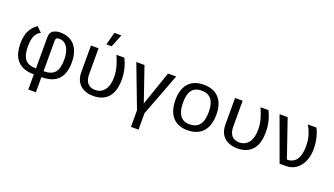

<svg xmlns="http://www.w3.org/2000/svg" viewBox="-75 -1332 3728 2141"><g transform="rotate(20 1788.5 -261.0)"><path d="M309 20Q231 20 180.5 -3Q130 -26 101.5 -64.5Q73 -103 61.5 -151.5Q50 -200 50 -251Q50 -349 83.5 -409.5Q117 -470 166 -500L225 -441Q190 -424 171.5 -394.5Q153 -365 146.5 -328.5Q140 -292 140 -252Q140 -145 179.5 -97.5Q219 -50 309 -50V-415Q309 -477 344 -498.5Q379 -520 431 -520Q503 -520 555 -488Q607 -456 634.5 -396Q662 -336 662 -250Q662 -115 597.5 -47.5Q533 20 399 20V200H309ZM399 -50Q492 -50 532 -97Q572 -144 572 -252Q572 -345 536.5 -397.5Q501 -450 440 -450Q416 -450 407.5 -440.5Q399 -431 399 -411Z M888 -500V-194Q888 -121 920.5 -85.5Q953 -50 1009 -50Q1080 -50 1120.5 -103.5Q1161 -157 1161 -255Q1161 -322 1143.5 -382.5Q1126 -443 1100 -500H1193Q1220 -451 1235.5 -388.5Q1251 -326 1251 -257Q1251 -121 1189.5 -50.5Q1128 20 1014 20Q914 20 856 -33.5Q798 -87 798 -185V-500ZM995 -722H1078L1018 -571H955Z M1527 -60 1531 13 1336 -500H1433L1576 -84L1568 -81L1712 -500H1809L1614 13L1617 -60V200H1527Z M2127 20Q2051 20 1998 -12Q1945 -44 1917.5 -105.5Q1890 -167 1890 -255Q1890 -338 1917.5 -397.5Q1945 -457 1998.5 -488.5Q2052 -520 2128 -520Q2251 -520 2313.5 -450Q2376 -380 2376 -255Q2376 -123 2313 -51.5Q2250 20 2127 20ZM2129 -50Q2209 -50 2247.5 -100Q2286 -150 2286 -253Q2286 -351 2247.5 -400.5Q2209 -450 2131 -450Q2054 -450 2017 -402.5Q1980 -355 1980 -255Q1980 -153 2017 -101.5Q2054 -50 2129 -50Z M2598 -500V-194Q2598 -121 2630.5 -85.5Q2663 -50 2719 -50Q2790 -50 2830.5 -103.5Q2871 -157 2871 -255Q2871 -322 2853.5 -382.5Q2836 -443 2810 -500H2903Q2930 -451 2945.5 -388.5Q2961 -326 2961 -257Q2961 -121 2899.5 -50.5Q2838 20 2724 20Q2624 20 2566 -33.5Q2508 -87 2508 -185V-500Z M3225 19 3036 -500H3132L3286 -52Q3362 -52 3399 -107Q3436 -162 3436 -262Q3436 -340 3417 -398.5Q3398 -457 3372 -500H3473Q3489 -472 3501 -434Q3513 -396 3520 -353Q3527 -310 3527 -268Q3527 -182 3498.5 -117.5Q3470 -53 3419.5 -17Q3369 19 3302 19Z"/></g></svg>

Font: Moderustic
Style: Regular
Weight: 400
Designer: Tural Alisoy
Foundry: TAFT Foundry
Version: Version 2.120